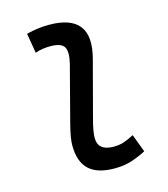

<svg xmlns="http://www.w3.org/2000/svg" viewBox="-112 -830 810 927"><g transform="rotate(-15 293.0 -366.0)"><path d="M346.7 9.8Q260.7 9.8 219 -29.5Q177.2 -68.8 177.2 -150.9Q177.2 -167.5 181.2 -191.9Q185.1 -216.3 194.3 -252.4L267.1 -531.2Q281.7 -588.9 268.1 -614.7Q254.4 -640.6 198.7 -640.6Q180.2 -640.6 160.9 -637.9Q141.6 -635.3 122.6 -628.4L106 -727.5Q134.3 -734.9 162.4 -738.5Q190.4 -742.2 218.8 -742.2Q327.6 -742.2 368.7 -689Q409.7 -635.7 380.9 -527.3L308.1 -252.4Q298.3 -216.8 294.7 -194.1Q291 -171.4 291 -158.2Q290.5 -92.8 368.7 -92.8Q397.5 -92.8 419.4 -99.9Q441.4 -106.9 471.7 -123L505.4 -33.2Q471.2 -15.1 433.3 -2.7Q395.5 9.8 346.7 9.8Z"/></g></svg>

Font: Cascadia Mono Medium
Style: Italic
Weight: 500
Italic angle: -10°
Monospace: yes
Designer: Aaron Bell
Foundry: Saja Typeworks
Version: Version 2407.024